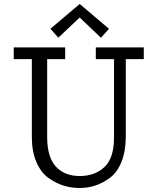

<svg xmlns="http://www.w3.org/2000/svg" viewBox="-20 -917 779 948"><path d="M47.9 -625V-683.1H301.8V-625H212.9V-240.2Q212.9 -133.3 263.2 -86.9Q305.2 -47.9 374 -47.9Q448.2 -47.9 495.6 -92Q543 -136.2 543 -238.8V-625H453.1V-683.1H689.9V-625H601.1V-243.2Q601.1 -171.4 580.1 -118.7Q559.1 -65.9 523.4 -39.6Q487.8 -13.2 450.9 -1Q414.1 11.2 373 11.2Q332 11.2 293.9 -0.5Q255.9 -12.2 219 -38.6Q182.1 -64.9 159.7 -116.9Q137.2 -168.9 137.2 -241.2V-625ZM229 -774.9 373 -897H374L518.1 -774.9L479 -731H478L374 -830.1H373L268.1 -731Z"/></svg>

Font: CMU Concrete
Style: Roman
Weight: 500
Version: Version 0.7.0